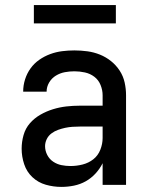

<svg xmlns="http://www.w3.org/2000/svg" viewBox="-20 -726 588 754"><path d="M221 8Q190 8 160 -0.5Q130 -9 107.5 -30Q85 -51 75 -81Q65 -111 65 -142Q65 -169 72.5 -195.5Q80 -222 97.5 -242Q115 -262 138.5 -275.5Q162 -289 188 -297Q214 -305 240.5 -308Q267 -311 294 -311H383V-352Q383 -372 375 -392Q367 -412 350.5 -424.5Q334 -437 313.5 -441.5Q293 -446 272 -446Q253 -446 234.5 -442.5Q216 -439 199.5 -429Q183 -419 173 -402Q163 -385 163 -366H71Q71 -391 78.5 -414.5Q86 -438 100 -457.5Q114 -477 134 -491Q154 -505 177 -513.5Q200 -522 224 -525Q248 -528 272 -528Q298 -528 323.5 -524.5Q349 -521 372.5 -511.5Q396 -502 416 -486Q436 -470 450 -448.5Q464 -427 469.5 -402Q475 -377 475 -352V0H383V-85Q372 -63 355 -44.5Q338 -26 316.5 -14Q295 -2 270.5 3Q246 8 221 8ZM257 -74Q281 -74 304.5 -80Q328 -86 346.5 -100.5Q365 -115 374 -138Q383 -161 383 -184V-229H294Q279 -229 264.5 -228Q250 -227 236 -224Q222 -221 208 -216Q194 -211 182 -202Q170 -193 163.5 -179.5Q157 -166 157 -152Q157 -134 165.5 -117.5Q174 -101 189 -91Q204 -81 221.5 -77.5Q239 -74 257 -74ZM435 -634H113V-706H435Z"/></svg>

Font: Iosevka Semi-Condensed Medium
Style: Regular
Weight: 500
Monospace: yes
Designer: Belleve Invis
Foundry: Belleve Invis
Version: Version 27.3.5